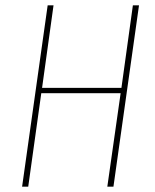

<svg xmlns="http://www.w3.org/2000/svg" viewBox="-20 -701 582 721"><path d="M86 0H63L159 -681H181L138 -371H436L479 -681H502L406 0H383L433 -351H135Z"/></svg>

Font: Fira Sans Extra Condensed Thin
Style: Italic
Weight: 250
Width: 3
Italic angle: -8°
Designer: Carrois Corporate & Edenspiekermann AG
Foundry: Carrois Corporate GbR & Edenspiekermann AG
Version: Version 4.203